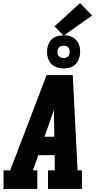

<svg xmlns="http://www.w3.org/2000/svg" viewBox="-20 -1220 640 1240"><path d="M0 0 3 -7V-120H46L281 -735H450L481 -120H509V0H290V-120H334L333 -218H227L193 -120H221V0ZM268 -337H331L328 -490Q328 -495 328 -500Q328 -505 328 -510Q326 -505 324.5 -500Q323 -495 321 -490ZM391 -778Q365 -778 341.5 -787.5Q318 -797 304 -816Q290 -835 286 -860Q282 -885 286 -911Q289 -928 298 -945Q307 -962 322 -973Q337 -984 355 -988Q373 -992 391 -992Q408 -992 424.5 -988.5Q441 -985 454.5 -976Q468 -967 477.5 -954.5Q487 -942 492 -926Q497 -910 497.5 -893Q498 -876 495 -859Q492 -842 483 -825Q474 -808 459 -797Q444 -786 426 -782Q408 -778 391 -778ZM391 -845Q397 -845 403.5 -846.5Q410 -848 416 -852.5Q422 -857 425 -863Q428 -869 429 -875Q431 -885 429.5 -894.5Q428 -904 423 -911Q418 -918 409 -921.5Q400 -925 391 -925Q384 -925 377.5 -923.5Q371 -922 365.5 -917.5Q360 -913 356.5 -907Q353 -901 352 -895Q350 -885 351.5 -875.5Q353 -866 358.5 -859Q364 -852 372.5 -848.5Q381 -845 391 -845ZM391 -990 332 -1050 497 -1200 575 -1120Z"/></svg>

Font: Iosevka Etoile Heavy Oblique
Style: Regular
Weight: 900
Italic angle: -9°
Designer: Belleve Invis
Foundry: Belleve Invis
Version: Version 15.5.2; ttfautohint (v1.8.4)